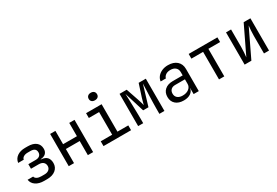

<svg xmlns="http://www.w3.org/2000/svg" viewBox="57 -1802 4085 2836"><g transform="rotate(-30 2100.0 -383.5)"><path d="M269 7Q184 7 129.5 -29.5Q75 -66 65 -130H160Q165 -104 194 -88.5Q223 -73 269 -73H321Q370 -73 397.5 -97Q425 -121 425 -158Q425 -198 398.5 -222Q372 -246 321 -246H190V-324H313Q359 -324 383 -345Q407 -366 407 -402Q407 -477 314 -477H268Q225 -477 197 -460.5Q169 -444 164 -415H69Q78 -481 131.5 -519Q185 -557 268 -557H314Q403 -557 452.5 -517.5Q502 -478 502 -407Q502 -358 472.5 -329Q443 -300 385 -296V-292Q456 -287 488 -251.5Q520 -216 520 -154Q520 -81 466 -37Q412 7 321 7Z M692 0V-550H782V-323H1018V-550H1108V0H1018V-241H782V0Z M1285 0V-82H1480V-468H1305V-550H1570V-82H1755V0ZM1515 -649Q1482 -649 1463 -666Q1444 -683 1444 -712Q1444 -742 1463 -759.5Q1482 -777 1515 -777Q1548 -777 1567 -759.5Q1586 -742 1586 -712Q1586 -683 1567 -666Q1548 -649 1515 -649Z M1876 0V-550H1998L2070 -339Q2081 -307 2090 -275.5Q2099 -244 2103 -227Q2107 -244 2115.5 -275.5Q2124 -307 2134 -340L2202 -550H2324V0H2238V-85Q2238 -130 2239.5 -187.5Q2241 -245 2243 -305.5Q2245 -366 2247.5 -419.5Q2250 -473 2251 -510L2147 -165H2056L1951 -505Q1952 -471 1954 -420Q1956 -369 1957.5 -310Q1959 -251 1960.5 -192.5Q1962 -134 1962 -85V0Z M2652 10Q2565 10 2515 -34.5Q2465 -79 2465 -155Q2465 -232 2515 -276Q2565 -320 2650 -320H2820V-375Q2820 -425 2788 -453Q2756 -481 2702 -481Q2650 -481 2619 -457.5Q2588 -434 2583 -405H2493Q2499 -451 2527.5 -485.5Q2556 -520 2602 -540Q2648 -560 2705 -560Q2800 -560 2855 -511Q2910 -462 2910 -378V0H2822V-105H2821Q2815 -52 2769.5 -21Q2724 10 2652 10ZM2674 -61Q2738 -61 2779 -93Q2820 -125 2820 -175V-253H2652Q2607 -253 2581 -228Q2555 -203 2555 -160Q2555 -114 2586.5 -87.5Q2618 -61 2674 -61Z M3255 0V-470H3055V-550H3545V-470H3345V0Z M3692 0V-550H3778V-250Q3778 -207 3774.5 -158Q3771 -109 3767 -80L3993 -550H4108V0H4022V-300Q4022 -344 4025.5 -393Q4029 -442 4033 -471L3807 0Z"/></g></svg>

Font: NKDuy Mono
Style: Regular
Weight: 400
Monospace: yes
Designer: NKDuy
Foundry: NKDuy
Version: Version 2.251; ttfautohint (v1.8.4.7-5d5b)